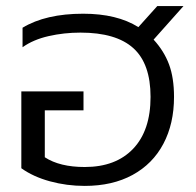

<svg xmlns="http://www.w3.org/2000/svg" viewBox="-20 -595 642 630"><path d="M50 -43V-295H254V-233H127V-79Q176 -47 258 -47Q360 -47 417 -107Q474 -167 474 -277Q474 -386 417.5 -437Q361 -488 244 -488Q190 -488 139.5 -476.5Q89 -465 54 -440V-504Q130 -550 253 -550Q364 -550 434 -506L496 -575H582L484 -465Q518 -428 534.5 -384Q551 -340 551 -277Q551 -189 516 -123Q481 -57 415 -21Q349 15 258 15Q199 15 144 0Q89 -15 50 -43Z"/></svg>

Font: Prompt Light
Style: Regular
Weight: 300
Designer: Katatrad Team
Foundry: CadsonDemak
Version: Version 1.001